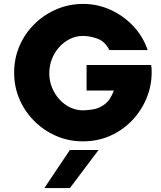

<svg xmlns="http://www.w3.org/2000/svg" viewBox="-20 -709 822 978"><path d="M402 11Q330 11 266.5 -16.5Q203 -44 154.5 -92.5Q106 -141 79 -204Q52 -267 52 -339Q52 -412 79.5 -475.5Q107 -539 156 -587Q205 -635 268.5 -662Q332 -689 404 -689Q477 -689 543 -659Q609 -629 659 -576Q709 -523 732 -454H537Q515 -498 476.5 -512Q438 -526 402 -526Q368 -526 337 -511Q306 -496 282 -469.5Q258 -443 244.5 -408.5Q231 -374 231 -336Q231 -298 244.5 -264Q258 -230 282 -203.5Q306 -177 337 -162Q368 -147 402 -147Q425 -147 455 -152Q485 -157 513.5 -178Q542 -199 560 -248H421V-378H750L752 -361Q756 -286 730.5 -219Q705 -152 657 -100Q609 -48 544 -18.5Q479 11 402 11ZM206 249 336 55H482L336 249Z"/></svg>

Font: Teachers ExtraBold
Style: Regular
Weight: 800
Designer: Alfredo Marco Pradil, Chank Diesel
Version: Version 1.001